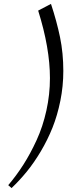

<svg xmlns="http://www.w3.org/2000/svg" viewBox="-20 -809 356 980"><path d="M22 136.2Q64 86.9 99.6 31Q135.3 -24.9 167 -94Q198.7 -163.1 216.8 -244.9Q234.9 -326.7 234.9 -410.2Q234.9 -563.5 174.8 -754.9L240.2 -789.1Q269.5 -700.7 286.4 -619.1Q303.2 -537.6 303.2 -446.8Q303.2 -369.6 288.1 -294.7Q272.9 -219.7 248 -157.5Q223.1 -95.2 188.5 -36.9Q153.8 21.5 116.9 66.7Q80.1 111.8 39.1 150.9Z"/></svg>

Font: Dehuti Alt
Style: Bold-Italic
Weight: 700
Version: Version 1.2